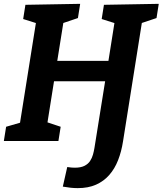

<svg xmlns="http://www.w3.org/2000/svg" viewBox="-21 -724 836 986"><path d="M378.1 242.1Q360.2 242.1 341.5 240.1Q322.8 238.1 301.6 234.4L324.3 133.8Q335.4 135.5 345.6 136.4Q355.8 137.2 363.1 137.2Q393.6 137.2 412.5 127.8Q431.4 118.3 441.5 102.9Q451.7 87.5 456.5 69.9Q461.3 52.3 464 35.9L522.4 -328.5L539.3 -306.5H235.5L259.8 -327.9L220.1 -78.3L211.7 -99.3L290.6 -73L279 0H-1.2L10.4 -73L98.6 -98.6L79.4 -78.3L166 -622.6L180.9 -600.2L98 -626.3L109.5 -699.3L390.7 -704.3L379.2 -631.3L289.2 -600.9L306.8 -622.6L270.1 -392.6L254.2 -411.5H558.7L532.9 -392.9L569.3 -622.6L583.8 -600.2L501.2 -626.3L512.8 -699.3L794.3 -704.3L782.8 -631.3L692.1 -600.9L710 -622.6L610.8 1.9Q602.7 54.4 585.4 98.5Q568.2 142.7 540 174.7Q511.9 206.7 472.1 224.4Q432.3 242.1 378.1 242.1Z"/></svg>

Font: Bitter Thin
Style: Italic
Weight: 100
Italic angle: -9°
Designer: Sol Matas, and Bitter project Authors
Foundry: Sol Matas
Version: Version 2.002